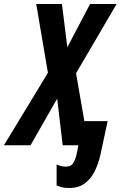

<svg xmlns="http://www.w3.org/2000/svg" viewBox="-78 -734 609 970"><path d="M272 215.8Q247.1 215.8 233.6 211.9Q220.2 208 208 203.1V97.2Q220.7 103 233.2 105.5Q245.6 107.9 254.9 107.9Q282.7 107.9 293.9 86.7Q305.2 65.4 310.1 40L317.9 0H238.8L210.9 -235.8L76.2 0H-58.1L164.1 -366.2L105 -713.9H234.9L262.2 -495.1L377 -713.9H511.2L306.2 -363.8L348.1 -122.1H465.8L430.2 43.9Q420.9 88.4 402.1 127.7Q383.3 167 351.8 191.4Q320.3 215.8 272 215.8Z"/></svg>

Font: Open Sans Condensed
Style: Bold Italic
Weight: 700
Width: 3
Italic angle: -12°
Designer: Monotype Design Team
Foundry: Monotype Imaging Inc.
Version: Version 3.003; ttfautohint (v1.8.4)